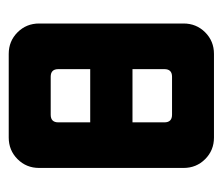

<svg xmlns="http://www.w3.org/2000/svg" viewBox="-56 -466 522 451"><g transform="rotate(90 205.5 -241.0)"><path d="M250 -383.6H160.7Q142.9 -383.6 142.9 -365.7V-290.7H267.9V-365.7Q267.9 -383.6 250 -383.6ZM267.9 -191.4H142.9V-116.4Q142.9 -98.6 160.7 -98.6H250Q267.9 -98.6 267.9 -116.4ZM107.1 -482.1H303.6Q333.6 -482.1 354.3 -461.4Q375 -440.7 375 -410.7V-71.4Q375 -41.4 354.3 -20.7Q333.6 0 303.6 0H107.1Q77.1 0 56.4 -20.7Q35.7 -41.4 35.7 -71.4V-410.7Q35.7 -440.7 56.4 -461.4Q77.1 -482.1 107.1 -482.1Z"/></g></svg>

Font: Aire Exterior
Style: Regular
Weight: 400
Width: 4
Designer: Jayvee Enaguas (HarvettFox96)
Version: 20190503.02